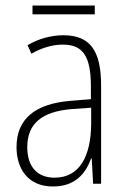

<svg xmlns="http://www.w3.org/2000/svg" viewBox="-20 -667 460 697"><path d="M324 -647H98V-615H324ZM210 -539C165 -539 119 -526 80 -503L94 -472C136 -496 174 -505 208 -505C279 -505 310 -466 310 -353V-307L237 -301C111 -291 40 -238 40 -133C40 -54 82 10 172 10C254 10 291 -38 311 -92H313L318 0H347V-357C347 -486 305 -539 210 -539ZM240 -271 311 -276V-218C310 -101 270 -22 178 -22C115 -22 79 -62 79 -133C79 -219 133 -262 240 -271Z"/></svg>

Font: Noto Sans Myanmar Condensed ExtraLight
Style: Regular
Weight: 200
Width: 3
Designer: Monotype Design Team
Foundry: Monotype Imaging Inc.
Version: Version 2.107